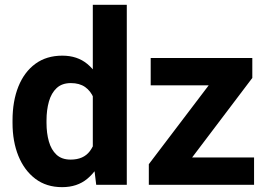

<svg xmlns="http://www.w3.org/2000/svg" viewBox="-20 -770 1113 800"><path d="M366.7 -116.2V-750H508.3V0H380.9ZM32.2 -257.8V-268.1Q32.2 -348.6 56.6 -409.4Q81.1 -470.2 127.4 -504.2Q173.8 -538.1 239.7 -538.1Q302.2 -538.1 344 -503.4Q385.7 -468.7 409.9 -408Q434.1 -347.2 443.4 -269.5V-252.4Q434.1 -178.7 409.9 -119.4Q385.7 -60.1 343.7 -25.1Q301.8 9.8 238.8 9.8Q173.3 9.8 127.2 -25.1Q81.1 -60.1 56.6 -120.4Q32.2 -180.7 32.2 -257.8ZM173.8 -268.1V-257.8Q173.8 -215.3 183.6 -180.7Q193.4 -146 215.3 -125.5Q237.3 -105 274.4 -105Q328.1 -105 354.5 -140.4Q380.9 -175.8 384.8 -231.9V-290Q382.8 -331.1 370.4 -361.1Q357.9 -391.1 334.5 -407.5Q311 -423.8 275.4 -423.8Q238.3 -423.8 216.1 -403.1Q193.8 -382.3 183.8 -346.9Q173.8 -311.5 173.8 -268.1ZM1038.6 -113.8V0H639.2V-113.8ZM1031.3 -445.3 694.3 0H600.1V-85.9L936 -528.3H1031.3ZM981 -528.3V-414.5H607.9V-528.3Z"/></svg>

Font: RobotoDEMO
Style: Regular
Weight: 400
Designer: Christian Robertson
Foundry: Google
Version: Version 2.136